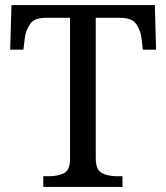

<svg xmlns="http://www.w3.org/2000/svg" viewBox="-20 -734 653 754"><path d="M150 0V-42H173Q206 -42 230.5 -53.5Q255 -65 255 -109V-664H159Q115 -664 98 -639.5Q81 -615 77 -582L72 -539H20L25 -714H588L593 -539H541L536 -582Q532 -615 515 -639.5Q498 -664 453 -664H356V-114Q356 -67 380 -54.5Q404 -42 438 -42H461V0Z"/></svg>

Font: Noto Serif Yezidi
Style: Regular
Weight: 400
Designer: Dalton Maag Ltd
Foundry: Dalton Maag Ltd
Version: Version 1.001; ttfautohint (v1.8.4.7-5d5b)